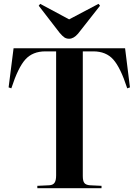

<svg xmlns="http://www.w3.org/2000/svg" viewBox="-20 -982 723 1002"><path d="M340.8 -779.8Q326.7 -779.8 316.2 -786.6Q305.7 -793.5 291 -811L182.1 -952.1L189.9 -961.9L340.8 -880.9L494.1 -961.9L502 -952.1L387.2 -806.2Q364.3 -779.8 340.8 -779.8ZM174.8 0V-12.2L236.8 -15.1Q256.3 -16.1 264.6 -28.1Q272.9 -40 272.9 -66.9V-713.9H216.8Q150.4 -713.9 112.3 -671.6Q74.2 -629.4 39.1 -521L24.9 -525.9L50.8 -730H632.8L658.2 -525.9L644 -521Q608.9 -629.4 571 -671.6Q533.2 -713.9 466.8 -713.9H412.1V-63Q412.1 -37.1 420.4 -26.9Q428.7 -16.6 449.2 -15.1L509.8 -12.2V0Z"/></svg>

Font: Display Semibold
Style: Regular
Weight: 600
Designer: Latin by Veronika Burian and Jose Scaglione. Greek by Irene Vlachou. Cyrillic by Vera Evstafieva.
Foundry: TypeTogether
Version: Version 3.002